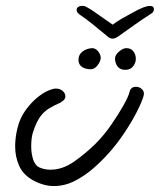

<svg xmlns="http://www.w3.org/2000/svg" viewBox="-20 -653 538 646"><path d="M161 -27Q144 -27 126 -32Q108 -37 90 -47Q57 -66 44 -96Q31 -126 31 -160Q31 -176 33 -191.5Q35 -207 39 -223Q47 -256 67 -283.5Q87 -311 112 -330Q137 -349 160 -354Q163 -355 168 -355Q182 -355 191 -347Q200 -339 200 -329Q200 -317 186 -310V-309Q163 -299 145.5 -288.5Q128 -278 115 -260Q102 -242 91 -208Q85 -190 85 -160Q85 -137 91.5 -116.5Q98 -96 114 -89Q131 -82 150 -82Q191 -82 231 -110.5Q271 -139 302 -170Q330 -198 354.5 -233.5Q379 -269 396 -299.5Q413 -330 416 -344Q420 -361 438 -361Q449 -361 458 -352.5Q467 -344 463 -330Q457 -309 439.5 -275Q422 -241 397.5 -204.5Q373 -168 346 -138Q324 -113 295 -87.5Q266 -62 232 -44.5Q198 -27 161 -27ZM286 -420Q267 -420 255.5 -428Q244 -436 244 -452Q244 -469 257.5 -479.5Q271 -490 290 -491Q301 -491 309.5 -481Q318 -471 319 -460Q319 -447 308.5 -433.5Q298 -420 286 -420ZM402 -418Q384 -418 375.5 -429.5Q367 -441 367 -456Q367 -468 380.5 -479.5Q394 -491 405 -491Q421 -491 429 -480Q437 -469 437 -455Q437 -442 428 -430Q419 -418 402 -418ZM485 -633Q498 -633 498 -621Q498 -618 495.5 -613.5Q493 -609 484 -604Q462 -590 433.5 -570Q405 -550 380 -532Q368 -523 359 -523Q349 -523 340 -532Q318 -550 293.5 -570Q269 -590 248 -604Q241 -609 239 -614Q237 -619 238 -621Q238 -626 243 -629.5Q248 -633 253 -633Q255 -633 261 -633Q267 -633 284 -622Q294 -616 314 -601.5Q334 -587 359 -570Q375 -582 393.5 -592.5Q412 -603 426.5 -610.5Q441 -618 444 -620Q452 -624 463.5 -628.5Q475 -633 485 -633Z"/></svg>

Font: Grape Nuts
Style: Regular
Weight: 400
Designer: Robert E. Leuschke
Foundry: Robert E. Leuschke
Version: Version 1.010; ttfautohint (v1.8.3)